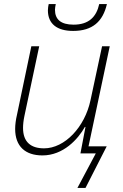

<svg xmlns="http://www.w3.org/2000/svg" viewBox="-20 -759 608 950"><path d="M342 -606C437 -606 489 -652 509 -739H471C457 -675 419 -637 344 -637C281 -637 252 -663 252 -711C252 -719 254 -729 256 -739H221C219 -731 217 -717 217 -708C217 -641 262 -606 342 -606ZM363 171H403L508 -35H418L523 -530H485L428 -264C400 -130 300 -25 198 -25C132 -25 94 -57 94 -126C94 -142 96 -163 101 -186L174 -530H135L64 -191C58 -166 55 -141 55 -121C55 -35 105 10 190 10C293 10 366 -70 400 -131H403L378 0H454Z"/></svg>

Font: Noto Sans ExtraLight
Style: Italic
Weight: 200
Italic angle: -12°
Designer: Monotype Design Team
Foundry: Monotype Imaging Inc.
Version: Version 2.013